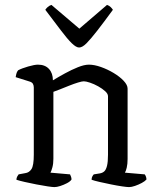

<svg xmlns="http://www.w3.org/2000/svg" viewBox="-20 -764 645 784"><path d="M202 0Q195 0 174.5 -3Q154 -6 128.5 -11Q103 -16 81 -21Q59 -26 47 -30Q47 -37 50.5 -43.5Q54 -50 56 -52L83 -57Q99 -59 108.5 -73.5Q118 -88 118 -132V-407Q118 -415 114.5 -421.5Q111 -428 101 -431L44 -449Q46 -461 48 -466.5Q50 -472 54 -477Q69 -485 95 -492.5Q121 -500 135 -500Q164 -500 180 -482.5Q196 -465 196 -436Q219 -450 245.5 -464.5Q272 -479 298 -489.5Q324 -500 343 -500Q365 -500 392 -490.5Q419 -481 444 -466Q469 -451 485 -434Q501 -417 501 -402V-115Q501 -94 497.5 -79.5Q494 -65 490 -59L571 -52Q574 -48 576 -42.5Q578 -37 578 -31Q572 -24 559 -17Q546 -10 531.5 -5Q517 0 507 0Q499 0 478.5 -3Q458 -6 433.5 -11Q409 -16 387 -21Q365 -26 354 -30Q354 -38 357 -43.5Q360 -49 363 -52L388 -56Q399 -58 406 -64.5Q413 -71 417 -87Q421 -103 421 -132V-371Q421 -381 409.5 -391.5Q398 -402 381 -411.5Q364 -421 347.5 -426.5Q331 -432 322 -432Q315 -432 298.5 -427Q282 -422 262 -414Q242 -406 224.5 -399Q207 -392 198 -389V-116Q198 -96 194 -81Q190 -66 186 -59L266 -52Q268 -48 270 -42.5Q272 -37 272 -31Q267 -23 253.5 -16Q240 -9 226 -4.5Q212 0 202 0ZM303 -570Q291 -570 273 -587.5Q255 -605 229 -639.5Q203 -674 165 -724Q168 -729 174.5 -735Q181 -741 190 -744L304 -647L417 -744Q426 -741 432 -735Q438 -729 441 -724Q403 -672 376.5 -638Q350 -604 333 -587Q316 -570 303 -570Z"/></svg>

Font: Texturina 12pt Light
Style: Regular
Weight: 300
Designer: Guillermo Torres Carreño
Foundry: Omnibus-Type
Version: Version 1.002